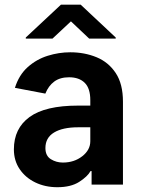

<svg xmlns="http://www.w3.org/2000/svg" viewBox="-20 -771 587 802"><path d="M362.6 0V-56.5H358.3Q345.5 -33.4 310.7 -11.2Q275.9 11 219.5 11Q168.7 11 127.5 -8.9Q86.3 -28.8 62.1 -64.5Q38 -100.1 38 -147Q38 -234.7 103.5 -282.3Q169 -329.9 305.8 -329.9H357.2V-352.6Q357.2 -402.3 333.8 -425.2Q310.4 -448.2 268.5 -448.2Q230.8 -448.2 206.7 -430.4Q182.5 -412.6 169.4 -380L42.3 -404.1Q59.3 -458.1 95.9 -490.8Q132.5 -523.4 179.2 -538Q225.9 -552.6 273.4 -552.6Q333.1 -552.6 383.2 -532Q433.2 -511.4 463.4 -465.9Q493.6 -420.5 493.6 -346.2V0ZM357.2 -239.3H306.5Q241.8 -239.3 205.8 -217.5Q169.7 -195.7 169.7 -152.7Q169.7 -120 192.5 -106Q215.2 -92 242.5 -92Q289.8 -92 323.5 -118.3Q357.2 -144.5 357.2 -181.1ZM199.2 -609.7 276.3 -681.8 352.6 -609.7H463.4V-614.3L317.1 -751.4H234.4L87.7 -614.3V-609.7Z"/></svg>

Font: Interface
Style: Bold
Weight: 700
Designer: Rasmus Andersson
Foundry: rsms
Version: Version 1.8